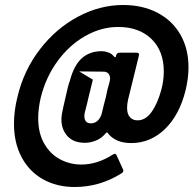

<svg xmlns="http://www.w3.org/2000/svg" viewBox="-20 -675 776 769"><path d="M735 -405Q735 -362 723 -312Q698 -213 640 -157.5Q582 -102 506 -102Q441 -102 411 -143Q408 -146 404 -142Q387 -121 364 -112Q341 -103 321 -103Q274 -103 250 -130Q226 -157 226 -196Q226 -203 228 -219Q231 -236 244 -292Q253 -334 260 -352Q276 -413 307.5 -441.5Q339 -470 388 -470Q400 -470 414 -465Q428 -460 437 -448Q440 -446 442 -446Q444 -446 444 -448L445 -453Q448 -464 459 -464H527Q540 -464 536 -451L493 -276Q489 -259 489 -243Q489 -218 500.5 -205.5Q512 -193 531 -193Q563 -193 587 -226.5Q611 -260 626 -315Q636 -352 636 -389Q636 -471 586.5 -519Q537 -567 453 -567Q385 -567 321 -530.5Q257 -494 210 -429.5Q163 -365 143 -283Q133 -240 133 -202Q133 -142 157 -100Q181 -58 220.5 -37Q260 -16 306 -16Q370 -16 432 -56Q437 -59 439 -59Q444 -59 447 -53L472 2Q474 6 474 8Q474 15 467 19Q380 74 279 74Q208 74 153 43.5Q98 13 67 -44.5Q36 -102 36 -179Q36 -232 50 -287Q75 -393 139.5 -477Q204 -561 292 -608Q380 -655 473 -655Q551 -655 610.5 -624Q670 -593 702.5 -536.5Q735 -480 735 -405ZM388 -222Q393 -245 404 -286Q409 -315 419 -347Q421 -357 421 -360Q421 -373 414 -380.5Q407 -388 395 -388L297 -389L352 -356Q338 -301 334 -283Q330 -266 329 -261Q320 -224 319 -222Q318 -217 318 -209Q318 -196 324.5 -188.5Q331 -181 344 -181Q360 -181 371.5 -192Q383 -203 388 -222Z"/></svg>

Font: Relentless
Style: Condensed Bold Italic
Weight: 700
Width: 3
Italic angle: -7°
Designer: Sparks studio
Foundry: Sparks Studio
Version: Version 1.101